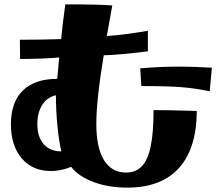

<svg xmlns="http://www.w3.org/2000/svg" viewBox="-20 -826 1020 879"><path d="M306 -62Q258 -43 213 -43Q129 -43 79.5 -101Q30 -159 30 -257Q30 -358 84.5 -411.5Q139 -465 242 -465L251 -563Q222 -560 170.5 -558Q119 -556 72 -556L71 -644Q169 -644 260 -647Q261 -663 267 -714Q273 -765 279 -806Q444 -806 494 -801L469 -661Q545 -666 657 -685V-591Q604 -584 543 -578.5Q482 -573 455 -573Q421 -369 421 -258Q421 -150 456 -93Q491 -36 557 -36Q602 -36 629.5 -65Q657 -94 670 -156.5Q683 -219 683 -322Q753 -322 881 -318Q880 -146 799 -56.5Q718 33 563 33Q477 33 408.5 7.5Q340 -18 306 -62ZM627 -432 622 -513Q708 -521 802 -521Q870 -521 950 -516L940 -408Q874 -422 809.5 -427Q745 -432 627 -432ZM236 -390Q196 -381 173.5 -346Q151 -311 151 -258Q151 -199 180 -166Q209 -133 261 -133Q250 -177 243 -248.5Q236 -320 236 -390Z"/></svg>

Font: Otomanopee
Style: Regular
Weight: 400
Designer: Das Ende der Wildnis
Foundry: Gutenberg Labo
Version: Version 3.000